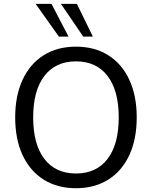

<svg xmlns="http://www.w3.org/2000/svg" viewBox="-20 -971 791 1000"><path d="M59.1 -359.4Q59.1 -472.3 97.6 -555.4Q136.1 -638.5 207.4 -683.3Q278.7 -728 375.6 -728Q472.5 -728 543.8 -683.3Q615.1 -638.5 653.6 -555.4Q692.1 -472.3 692.1 -359.4Q692.1 -246.5 653.6 -163.3Q615.1 -80.2 543.8 -35.5Q472.5 9.3 375.6 9.3Q278.7 9.3 207.4 -35.5Q136.1 -80.2 97.6 -163.3Q59.1 -246.5 59.1 -359.4ZM598.4 -359.4Q598.4 -498.9 540.3 -575.1Q482.2 -651.4 375.6 -651.4Q269 -651.4 210.9 -575.1Q152.8 -498.9 152.8 -359.4Q152.8 -219.8 210.9 -143.6Q269 -67.4 375.6 -67.4Q482.2 -67.4 540.3 -143.6Q598.4 -219.8 598.4 -359.4ZM297.4 -950.8H380.5L463.7 -780.3H413.5ZM165.8 -950.8H248.2L337 -780.3H286.7Z"/></svg>

Font: Min Sans VF VF
Style: Regular
Weight: 400
Designer: Jinseong-Kim, NotoSansCJK, Nunito
Foundry: Jinseong-Kim
Version: Version 1.420;Glyphs 3.1.2 (3151)